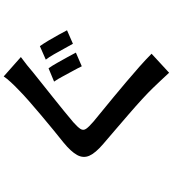

<svg xmlns="http://www.w3.org/2000/svg" viewBox="32 -891 936 1040"><g transform="rotate(-90 500.0 -371.0)"><path d="M650 -576Q664 -557 679.5 -529Q695 -501 710.5 -473.5Q726 -446 735 -428L661 -396Q651 -417 636 -444Q621 -471 606.5 -498.5Q592 -526 578 -546ZM770 -623Q783 -605 799.5 -577.5Q816 -550 831 -522.5Q846 -495 856 -476L783 -444Q771 -465 756 -492.5Q741 -520 726 -546.5Q711 -573 697 -591ZM711 -726Q689 -710 666.5 -692Q644 -674 628 -660Q603 -640 568 -612Q533 -584 494 -553Q455 -522 419.5 -493Q384 -464 358 -442Q331 -418 321.5 -403Q312 -388 322 -373Q332 -358 361 -333Q385 -313 419.5 -285Q454 -257 495 -223Q536 -189 578 -153.5Q620 -118 659 -83.5Q698 -49 729 -18L626 77Q606 55 585 33Q564 11 544 -10Q520 -35 483 -69Q446 -103 402.5 -140.5Q359 -178 316.5 -214.5Q274 -251 240 -280Q191 -322 176.5 -355Q162 -388 180.5 -421.5Q199 -455 248 -495Q277 -518 315.5 -549.5Q354 -581 395 -615.5Q436 -650 472.5 -682Q509 -714 534 -739Q554 -758 574.5 -780Q595 -802 606 -819Z"/></g></svg>

Font: Noto Sans TC SemiBold
Style: Regular
Weight: 600
Designer: Ryoko NISHIZUKA  (kana, bopomofo & ideographs); Paul D. Hunt (Latin, Greek & Cyrillic); Sandoll Communications , Soo-you
Foundry: Adobe
Version: Version 2.004-H2;hotconv 1.0.118;makeotfexe 2.5.65603